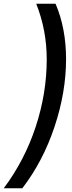

<svg xmlns="http://www.w3.org/2000/svg" viewBox="-58 -894 383 1023"><path d="M238 -874Q294 -743 294 -579Q294 -403 232.5 -218.5Q171 -34 61 109H-38Q73 -39 132 -218Q191 -397 191 -578Q191 -733 135 -874Z"/></svg>

Font: Open Sauce Sans SemiBold Italic
Style: Regular
Weight: 600
Italic angle: -10°
Designer: Alfredo Marco Pradil
Foundry: Creative Sauce Fz LLC
Version: Version 1.477